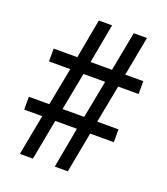

<svg xmlns="http://www.w3.org/2000/svg" viewBox="-132 -807 783 900"><g transform="rotate(20 259.5 -357.0)"><path d="M72 0 110 -202H20V-266H122L158 -454H52V-518H170L206 -714H272L236 -518H343L380 -714H446L409 -518H499V-454H397L361 -266H467V-202H349L311 0H246L283 -202H175L137 0ZM188 -266H296L332 -454H224Z"/></g></svg>

Font: Noto Serif Thai SemiCondensed SemiBold
Style: Regular
Weight: 600
Width: 4
Designer: Monotype Design Team
Foundry: Monotype Imaging Inc.
Version: Version 2.002; ttfautohint (v1.8.4.7-5d5b)